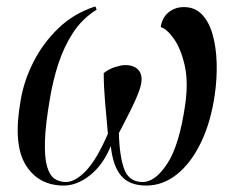

<svg xmlns="http://www.w3.org/2000/svg" viewBox="-20 -566 734 596"><path d="M178 10Q99 10 59.5 -54.5Q20 -119 44 -254Q54 -315 84 -374Q114 -433 162 -479Q210 -525 276 -546L280 -536Q235 -508 206.5 -464Q178 -420 161 -367.5Q144 -315 135 -260Q121 -179 119.5 -128Q118 -77 126 -49.5Q134 -22 149 -11.5Q164 -1 184 -1Q214 -1 247.5 -36.5Q281 -72 315 -151Q310 -204 306 -251Q302 -298 302 -339Q318 -352 337.5 -358Q357 -364 368 -364Q400 -364 413 -344.5Q426 -325 413 -287Q404 -261 384.5 -222Q365 -183 349 -153Q351 -79 366 -40Q381 -1 423 -1Q462 -1 499.5 -58.5Q537 -116 555 -242Q565 -313 553 -364.5Q541 -416 519.5 -446Q498 -476 479 -482Q483 -511 503 -527.5Q523 -544 551 -544Q585 -544 607 -521Q629 -498 640 -459Q651 -420 652.5 -372Q654 -324 647 -274Q635 -189 604.5 -125Q574 -61 530 -25.5Q486 10 434 10Q381 10 355.5 -21Q330 -52 324 -113Q300 -54 259.5 -22Q219 10 178 10Z"/></svg>

Font: Noto Serif Display Condensed
Style: Italic
Weight: 400
Width: 3
Italic angle: -12°
Designer: Monotype Design Team
Foundry: Monotype Imaging Inc.
Version: Version 2.009